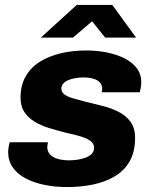

<svg xmlns="http://www.w3.org/2000/svg" viewBox="-20 -744 619 776"><path d="M252 12Q202 12 158.5 3Q115 -6 82.5 -23.5Q50 -41 31.5 -67.5Q13 -94 13 -129Q13 -139 15 -150.5Q17 -162 19 -169H174Q173 -164 172 -158.5Q171 -153 171 -150Q171 -132 182.5 -119.5Q194 -107 214.5 -101.5Q235 -96 259 -96Q275 -96 293 -98.5Q311 -101 326.5 -107Q342 -113 351 -122.5Q360 -132 360 -147Q360 -161 350.5 -170Q341 -179 324.5 -186Q308 -193 286.5 -198Q265 -203 241 -209Q210 -217 178.5 -226.5Q147 -236 121 -251.5Q95 -267 79 -290.5Q63 -314 63 -350Q63 -399 83.5 -435Q104 -471 140.5 -494Q177 -517 225 -528.5Q273 -540 328 -540Q372 -540 412 -532Q452 -524 483.5 -508Q515 -492 533 -468Q551 -444 551 -412Q551 -399 548.5 -387.5Q546 -376 545 -371H391Q392 -376 392.5 -379.5Q393 -383 393 -385Q393 -401 383.5 -411Q374 -421 357 -426Q340 -431 316 -431Q299 -431 283 -428Q267 -425 254.5 -419.5Q242 -414 235 -405.5Q228 -397 228 -386Q228 -371 241.5 -361.5Q255 -352 277.5 -346Q300 -340 325 -333Q357 -325 392 -316.5Q427 -308 457.5 -293Q488 -278 507 -252.5Q526 -227 526 -187Q526 -131 504.5 -93Q483 -55 445 -32Q407 -9 357.5 1.5Q308 12 252 12ZM145 -592 290 -724H434L530 -592H405L329 -687H386L275 -592Z"/></svg>

Font: Archivo SemiBold ExtraBold
Style: Italic
Weight: 800
Italic angle: -10°
Version: Version 2.001